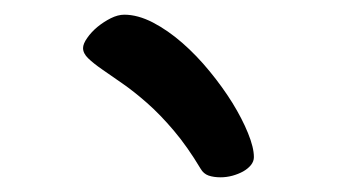

<svg xmlns="http://www.w3.org/2000/svg" viewBox="-20 -674 464 264"><path d="M94.2 -607.9Q94.2 -613.8 99.9 -621.8Q105.5 -629.9 114 -637Q122.6 -644 132.3 -648.9Q142.1 -653.8 150.9 -653.8Q169.4 -653.8 190.2 -643.1Q210.9 -632.3 230.7 -615Q250.5 -597.7 268.3 -575.9Q286.1 -554.2 299.6 -532.5Q313 -510.7 321 -491Q329.1 -471.2 329.1 -458Q329.1 -452.1 325 -447Q320.8 -441.9 314.2 -438.2Q307.6 -434.6 299.6 -432.4Q291.5 -430.2 283.2 -430.2Q273.9 -430.2 266.8 -432.6Q259.8 -435.1 255.9 -441.9Q237.8 -472.2 219 -494.4Q200.2 -516.6 182.1 -532.5Q164.1 -548.3 148.2 -559.3Q132.3 -570.3 120.4 -578.6Q108.4 -586.9 101.3 -593.8Q94.2 -600.6 94.2 -607.9Z"/></svg>

Font: Gochi Hand Cyrillic
Style: Regular
Weight: 400
Designer: Juan Pablo del Peral; Denis Ignatov
Foundry: Juan Pablo del Peral; Denis Ignatov
Version: Version 1.00 June 29, 2018, initial release